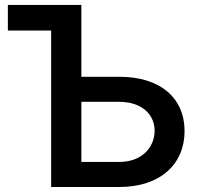

<svg xmlns="http://www.w3.org/2000/svg" viewBox="-20 -747 789 767"><path d="M305 -727.3H11.4V-625H184.3V0H456.7C620.7 0 717.3 -91.6 717.3 -223.4C717.3 -355.5 620.7 -440.3 456.7 -440.3H305ZM305 -100.1V-340.2H456.7C547.6 -340.2 597.7 -288.4 597.7 -224.8C597.7 -159.4 547.6 -100.1 456.7 -100.1Z"/></svg>

Font: Magic Ui Pro Semi Bold
Style: Regular
Weight: 600
Designer: Stefan Endress, Andreas Faust
Version: Version 1.000;FEAKit 1.0